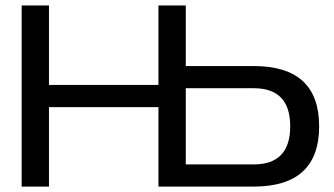

<svg xmlns="http://www.w3.org/2000/svg" viewBox="-20 -690 1235 710"><path d="M60.1 -669.9H161.1V-376H565.9V-669.9H667V-445.8H918Q1160.2 -445.8 1160.2 -223.1Q1160.2 0 918 0H565.9V-293.9H161.1V0H60.1ZM667 -82H918Q1053.2 -82 1053.2 -223.1Q1053.2 -363.8 918 -363.8H667Z"/></svg>

Font: LT Wave
Style: Regular
Weight: 400
Designer: Daniel Lyons
Version: Version 2.5 (Glyphs App)